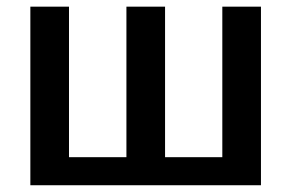

<svg xmlns="http://www.w3.org/2000/svg" viewBox="-20 -548 863 568"><path d="M69.8 0V-528.3H184.1V-83H354V-528.3H468.3V-83H637.7V-528.3H752V0Z"/></svg>

Font: Arimo SemiBold
Style: Regular
Weight: 600
Designer: Steve Matteson
Foundry: Monotype Imaging Inc.
Version: Version 1.33